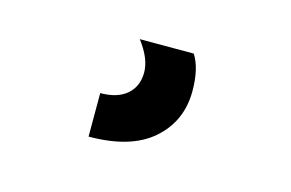

<svg xmlns="http://www.w3.org/2000/svg" viewBox="-44 -35 588 388"><g transform="rotate(15 250.0 159.5)"><path d="M339 125Q339 188 293.5 228Q248 268 160 268V177Q196 177 215.5 160Q235 143 235 114Q235 85 209 51H322Q339 78 339 125Z"/></g></svg>

Font: Hind Jalandhar
Style: Bold
Weight: 700
Designer: Namrata Goyal
Foundry: Indian Type Foundry
Version: Version 0.702;PS 1.0;hotconv 1.0.81;makeotf.lib2.5.63406